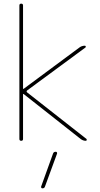

<svg xmlns="http://www.w3.org/2000/svg" viewBox="-20 -770 545 1050"><path d="M86 -10V-740Q86 -750 96 -750Q106 -750 106 -740V-285Q106 -284 107 -284H109L414 -510Q427 -520 444 -520Q448 -520 449 -516Q450 -512 447 -510L128 -275Q123 -270 128 -265L453 -10Q455 -8 454 -4Q453 0 450 0Q434 0 421 -10L109 -256H107Q106 -256 106 -255V-10Q106 0 96 0Q86 0 86 -10ZM270 70Q273 60 285 60Q289 60 291 63Q293 66 292 70L226 250Q223 260 212 260Q208 260 206 257Q204 254 205 250Z"/></svg>

Font: Rounded Mplus 1c Thin
Style: Regular
Weight: 250
Version: Version 1.059.20150529